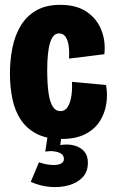

<svg xmlns="http://www.w3.org/2000/svg" viewBox="-20 -561 470 793"><path d="M233 13Q173 13 132 -8Q91 -29 66.5 -65.5Q42 -102 31.5 -151.5Q21 -201 21 -257Q21 -313 31.5 -364.5Q42 -416 66 -455.5Q90 -495 130 -518Q170 -541 229 -541Q295 -541 337 -513Q379 -485 398 -438.5Q417 -392 411 -337L265 -319Q267 -349 263.5 -372.5Q260 -396 250.5 -409.5Q241 -423 224 -423Q211 -423 202 -413.5Q193 -404 187 -385Q181 -366 178 -337.5Q175 -309 175 -271Q175 -215 180.5 -177Q186 -139 198 -120.5Q210 -102 229 -102Q250 -102 261 -121.5Q272 -141 275.5 -169.5Q279 -198 277 -223L418 -210Q425 -171 419 -132Q413 -93 392 -60Q371 -27 332 -7Q293 13 233 13ZM107 190 141 109Q154 114 171 117.5Q188 121 205 120.5Q222 120 233 114Q244 108 244 95Q244 87 239.5 80.5Q235 74 226 70Q217 66 202.5 64Q188 62 167 65L178 -8H235L229 38Q261 33 287 40Q313 47 328 64.5Q343 82 343 111Q343 148 321.5 171Q300 194 265 204Q230 214 188.5 211Q147 208 107 190Z"/></svg>

Font: Bricolage Grotesque 48pt Condensed ExtraBold
Style: Regular
Weight: 800
Width: 3
Designer: Mathieu Triay
Foundry: Atelier Triay
Version: Version 1.001;gftools[0.9.33.dev8+g029e19f]